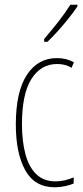

<svg xmlns="http://www.w3.org/2000/svg" viewBox="-20 -783 353 813"><path d="M212 10Q127 10 87 -62Q47 -134 47 -256Q47 -394 93.5 -465.5Q140 -537 221 -537Q262 -537 293 -519L283 -496Q257 -512 222 -512Q153 -512 113 -448.5Q73 -385 73 -257Q73 -186 87.5 -131Q102 -76 133.5 -45.5Q165 -15 215 -15Q253 -15 292 -32V-6Q276 1 254 5.5Q232 10 212 10ZM308 -756Q292 -732 269.5 -704Q247 -676 224 -650.5Q201 -625 181 -606H167V-618Q201 -658 227 -691Q253 -724 278 -763H308Z"/></svg>

Font: Noto Sans Gujarati ExtraCondensed Thin
Style: Regular
Weight: 100
Width: 2
Designer: Jelle Bosma - Monotype Design Team, Universal Thirst
Foundry: Monotype Imaging Inc.
Version: Version 2.106; ttfautohint (v1.8.4.7-5d5b)